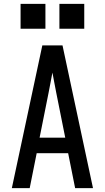

<svg xmlns="http://www.w3.org/2000/svg" viewBox="-20 -969 540 989"><path d="M41 0 198 -735H302L459 0H367L331 -180H169L133 0ZM316 -260 270 -490Q265 -516 260 -542Q255 -568 250 -595Q245 -568 240 -542Q235 -516 230 -490L184 -260ZM286 -821V-949H414V-821ZM86 -821V-949H214V-821Z"/></svg>

Font: Iosevka SS04 Medium
Style: Regular
Weight: 500
Monospace: yes
Designer: Belleve Invis
Foundry: Belleve Invis
Version: Version 19.0.0; ttfautohint (v1.8.4)